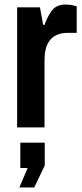

<svg xmlns="http://www.w3.org/2000/svg" viewBox="-20 -558 359 841"><path d="M55 0V-526H155L169 -449H175Q186 -482 206 -510Q226 -538 266 -538Q289 -538 302.5 -534Q316 -530 316 -530V-414H273Q247 -414 224.5 -403Q202 -392 188.5 -366Q175 -340 175 -293V0ZM65 263 101 178H69V67H176V167L130 263Z"/></svg>

Font: Archivo Narrow
Style: Bold
Weight: 700
Designer: Hector Gatti
Foundry: Omnibus-Type
Version: Version 3.002